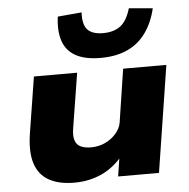

<svg xmlns="http://www.w3.org/2000/svg" viewBox="-54 -830 878 894"><g transform="rotate(-5 384.5 -382.5)"><path d="M258 11Q186 11 139.5 -15Q93 -41 75.5 -95Q58 -149 71 -234L113 -498H315L274 -242Q268 -206 275.5 -184.5Q283 -163 302.5 -154.5Q322 -146 349 -146Q386 -146 417 -161Q448 -176 468 -200Q488 -224 492 -250L530 -498H732L654 0H463L478 -97H488Q445 -43 386.5 -16Q328 11 258 11ZM431 -557Q358 -557 314.5 -581Q271 -605 255 -651.5Q239 -698 248 -766L360 -776Q357 -718 379.5 -694.5Q402 -671 452 -671Q502 -671 533 -694.5Q564 -718 581 -776L692 -766Q676 -699 642 -652Q608 -605 555.5 -581Q503 -557 431 -557Z"/></g></svg>

Font: Nunito Sans 10pt Expanded Black
Style: Italic
Weight: 900
Width: 7
Italic angle: -9°
Designer: Vernon Adams
Foundry: Vernon Adams
Version: Version 3.101;gftools[0.9.27]